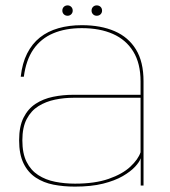

<svg xmlns="http://www.w3.org/2000/svg" viewBox="-20 -689 632 713"><path d="M258 4Q319 4 362.8 -7Q406.5 -18 435.8 -35Q465 -52 481.5 -69.8Q498 -87.5 502.5 -101.5V0H513V-387.5Q513 -459.5 485 -505.2Q457 -551 405.8 -573.2Q354.5 -595.5 284 -595.5Q236 -595.5 196.8 -584.2Q157.5 -573 128.2 -549.8Q99 -526.5 80.8 -490.5Q62.5 -454.5 57 -404H68.5Q76.5 -466 104.2 -506Q132 -546 177.5 -565.2Q223 -584.5 284 -584.5Q350.5 -584.5 399.2 -563Q448 -541.5 475 -497.5Q502 -453.5 502 -386.5V-337H252.5Q213 -337 176.8 -329.5Q140.5 -322 112.2 -303.5Q84 -285 67.5 -252.2Q51 -219.5 51 -168Q51 -116 67.5 -82.2Q84 -48.5 112.8 -29.5Q141.5 -10.5 178.8 -3.2Q216 4 258 4ZM258.5 -7Q220 -7 184.8 -14Q149.5 -21 122 -38.8Q94.5 -56.5 78.8 -87.8Q63 -119 63 -168Q63 -216 79.2 -247Q95.5 -278 123 -295Q150.5 -312 184.5 -319Q218.5 -326 254 -326H502V-123.5Q493 -97 463.8 -69.8Q434.5 -42.5 383.5 -24.8Q332.5 -7 258.5 -7ZM231 -630.5Q239 -630.5 244.5 -636Q250 -641.5 250 -649.5Q250 -658 244.5 -663.5Q239 -669 231 -669Q222.5 -669 217 -663.5Q211.5 -658 211.5 -649.5Q211.5 -641.5 217 -636Q222.5 -630.5 231 -630.5ZM339 -630.5Q348 -630.5 353.5 -636Q359 -641.5 359 -649.5Q359 -658 353.5 -663.5Q348 -669 339 -669Q331 -669 325.5 -663.5Q320 -658 320 -649.5Q320 -641.5 325.5 -636Q331 -630.5 339 -630.5Z"/></svg>

Font: Anybody SemiExpanded Thin
Style: Regular
Weight: 250
Width: 6
Version: Version 1.113;gftools[0.9.25]